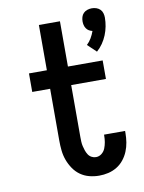

<svg xmlns="http://www.w3.org/2000/svg" viewBox="-87 -830 674 898"><g transform="rotate(-10 250.0 -380.5)"><path d="M401 -565 360 -604Q373 -616 382 -631.5Q391 -647 397 -664Q388 -666 380.5 -670.5Q373 -675 368 -682.5Q363 -690 361 -698.5Q359 -707 359 -716Q359 -726 362 -736.5Q365 -747 372.5 -754.5Q380 -762 390.5 -765.5Q401 -769 412 -769Q423 -769 433.5 -765.5Q444 -762 451.5 -754.5Q459 -747 462 -736.5Q465 -726 465 -716Q465 -695 461 -674Q457 -653 449 -633.5Q441 -614 429 -596.5Q417 -579 401 -565ZM311 8Q287 8 264 2Q241 -4 222 -17.5Q203 -31 189.5 -51Q176 -71 168 -93Q160 -115 157.5 -138.5Q155 -162 155 -186V-432H70V-520H155V-735H255V-520H420V-432H255V-186Q255 -175 255.5 -163.5Q256 -152 258.5 -141.5Q261 -131 264.5 -120.5Q268 -110 274 -100.5Q280 -91 290 -85.5Q300 -80 311 -80Q326 -80 338 -89.5Q350 -99 355.5 -113Q361 -127 363.5 -142Q366 -157 366 -172V-177H466V-167Q466 -145 462.5 -123Q459 -101 450.5 -80.5Q442 -60 428 -42.5Q414 -25 395 -13.5Q376 -2 354.5 3Q333 8 311 8Z"/></g></svg>

Font: Iosevka Curly Semibold
Style: Regular
Weight: 600
Monospace: yes
Designer: Belleve Invis
Foundry: Belleve Invis
Version: Version 22.1.2; ttfautohint (v1.8.4)